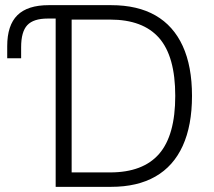

<svg xmlns="http://www.w3.org/2000/svg" viewBox="-20 -725 832 745"><path d="M196 0V-653H165Q110 -653 86 -627.5Q62 -602 62 -542V-499H8V-546Q8 -627 47.5 -666Q87 -705 169 -705H411Q514 -705 583.5 -665Q653 -625 689 -546.5Q725 -468 725 -353Q725 -238 689 -159Q653 -80 583 -40Q513 0 411 0ZM258 -56H407Q535 -56 597.5 -128Q660 -200 660 -353Q660 -506 597.5 -577.5Q535 -649 407 -649H258Z"/></svg>

Font: Nunito Sans 10pt SemiCondensed Light
Style: Regular
Weight: 300
Width: 4
Designer: Vernon Adams
Foundry: Vernon Adams
Version: Version 3.101;gftools[0.9.27]